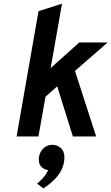

<svg xmlns="http://www.w3.org/2000/svg" viewBox="-20 -742 605 1044"><path d="M70.2 0 189.4 -681.2 317.2 -722 255.4 -371.6 410.8 -511H565.4L387.6 -356.6L502.8 0H376.2L291 -272.6L227.4 -216L189 0ZM215.8 282.2 181.8 256.8Q193 247.1 204.2 235.9Q215.5 224.8 225.2 211.6Q234.9 198.3 241.8 182.8Q219.7 180 205.4 165.5Q191 151 191 125.2Q191 90.6 212.9 67.9Q234.7 45.2 264.4 45.2Q290.8 45.2 310.5 62.6Q330.2 80 330.2 113.6Q330.2 142.7 318.9 171.1Q307.6 199.6 282.5 227.4Q257.3 255.2 215.8 282.2Z"/></svg>

Font: Overpass
Style: Italic
Weight: 400
Italic angle: -10°
Designer: Delve Withrington, Dave Bailey, Thomas Jockin
Foundry: Delve Fonts LLC
Version: Version 4.000